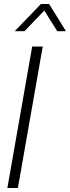

<svg xmlns="http://www.w3.org/2000/svg" viewBox="-20 -946 352 966"><path d="M70 0H17L142 -712H195ZM312 -789H268L203 -893L103 -789H54L186 -926H227Z"/></svg>

Font: Creato Display Light
Style: Italic
Weight: 300
Italic angle: -10°
Version: Version 1.000